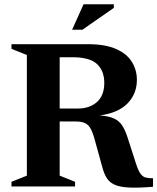

<svg xmlns="http://www.w3.org/2000/svg" viewBox="-20 -878 740 904"><path d="M34 -648V-670H393Q476 -670 527 -647.2Q578 -624.5 601.2 -586.2Q624.5 -548 624.5 -502Q624.5 -436.5 580.5 -391.2Q536.5 -346 449.5 -334.5Q492 -331.5 516.5 -320.2Q541 -309 555.2 -287.2Q569.5 -265.5 580 -232.5L620 -108.5Q630.5 -75.5 641 -60.8Q651.5 -46 665.5 -42.2Q679.5 -38.5 700.5 -38.5V1.5Q632 7 589 5Q546 3 521 -7.8Q496 -18.5 482.8 -39.5Q469.5 -60.5 461 -93.5L427.5 -215Q418 -251 407.5 -270.8Q397 -290.5 380.8 -298.2Q364.5 -306 337.5 -306H261V-51L333.5 -22V0H34V-22L106.5 -51V-619ZM347 -367Q402 -367 436.5 -397.8Q471 -428.5 471 -487.5Q471 -544.5 436.8 -576.5Q402.5 -608.5 321.5 -608.5H261V-367ZM319.5 -738 373.5 -858H516V-841L368 -738Z"/></svg>

Font: Newsreader Text
Style: Bold
Weight: 700
Designer: Hugues Gentile
Foundry: Production Type
Version: Version 1.001